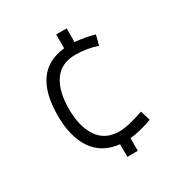

<svg xmlns="http://www.w3.org/2000/svg" viewBox="-149 -660 798 842"><g transform="rotate(-30 250.0 -238.5)"><path d="M81 -237Q81 -461 253 -479V-549H306V-480Q360 -475 404 -462L391 -412Q337 -430 281 -430Q209 -430 173.5 -379Q138 -328 138 -238Q138 -148 174 -95Q210 -42 281 -42Q326 -42 406 -70L421 -20Q363 2 308 8V72H255V8Q169 -1 125 -65Q81 -129 81 -237Z"/></g></svg>

Font: Lekton
Style: Regular
Weight: 400
Designer: Paolo Mazzetti, Luciano Perondi, Raffaele Flato, Elena Papassissa, Emilio Macchia, Michela Povoleri, Tobias Seemiller, R
Version: Version 34.000